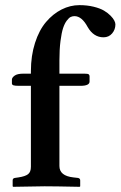

<svg xmlns="http://www.w3.org/2000/svg" viewBox="-20 -718 465 740"><path d="M99.1 -75.2V-387.2H53.2Q36.6 -387.2 31.2 -389.4Q25.9 -391.6 25.9 -397V-411.1Q25.9 -418.9 36.4 -426.5Q46.9 -434.1 69.8 -434.1H99.1V-443.8Q99.1 -503.4 115 -552.7Q130.9 -602.1 157.5 -633.3Q184.1 -664.6 217.3 -681.4Q250.5 -698.2 286.1 -698.2Q315.9 -698.2 340.8 -692.1Q365.7 -686 380.9 -677Q396 -668 406.2 -657.5Q416.5 -647 420.7 -638.4Q424.8 -629.9 424.8 -624Q424.8 -604 412.1 -589.1Q399.4 -574.2 378.9 -574.2Q340.8 -574.2 317.9 -613.8Q295.4 -655.8 267.1 -655.8Q259.3 -655.8 252.4 -652.6Q245.6 -649.4 237.3 -638.4Q229 -627.4 223.1 -609.6Q217.3 -591.8 213.1 -559.6Q209 -527.3 209 -484.9V-434.1H305.2Q318.4 -434.1 321.8 -431.6Q325.2 -429.2 325.2 -423.8V-403.8Q325.2 -387.2 290 -387.2H209V-78.1Q209 -40 263.2 -34.2L280.8 -32.2Q289.1 -30.3 289.1 -22.9V0L287.1 2Q190.9 0 151.9 0L30.8 2L28.8 0V-22.9Q28.8 -30.8 37.1 -32.2L50.8 -34.2Q77.1 -38.1 88.1 -46.6Q99.1 -55.2 99.1 -75.2Z"/></svg>

Font: Linux Libertine G
Style: Semibold
Weight: 600
Designer: Philipp H. Poll
Foundry: Philipp H. Poll
Version: Version 5.1.1